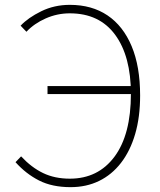

<svg xmlns="http://www.w3.org/2000/svg" viewBox="-20 -759 659 792"><path d="M271 13Q195 13 141 -14.5Q87 -42 44 -90L67 -114Q110 -68 158 -45Q206 -22 268 -22Q385 -22 452.5 -113Q520 -204 520 -372Q520 -527 455 -615.5Q390 -704 268 -704Q216 -704 168.5 -683Q121 -662 89 -628L65 -653Q96 -686 150 -712.5Q204 -739 268 -739Q359 -739 423.5 -695.5Q488 -652 523 -568.5Q558 -485 558 -365Q558 -276 537.5 -206Q517 -136 479 -87Q441 -38 388.5 -12.5Q336 13 271 13ZM176 -371V-404H549V-371Z"/></svg>

Font: Noto Sans JP
Style: Regular
Weight: 100
Designer: Ryoko NISHIZUKA 西塚涼子 (kana, bopomofo & ideographs); Paul D. Hunt (Latin, Greek & Cyrillic); Sandoll Communications 산돌커뮤니
Foundry: Adobe
Version: Version 2.004;hotconv 1.0.118;makeotfexe 2.5.65603